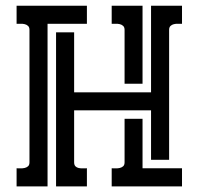

<svg xmlns="http://www.w3.org/2000/svg" viewBox="-20 -664 707 684"><path d="M628.4 -579.1Q622.1 -579.1 614.3 -579.3Q606.4 -579.6 599.4 -577.9Q592.3 -576.2 587.4 -571.5Q582.5 -566.9 582.5 -557.6V-94.7H518.1V-271H244.1V-85.9Q244.1 -76.2 248.8 -71.5Q253.4 -66.9 260.5 -65.4Q267.6 -64 275.4 -64.2Q283.2 -64.5 289.6 -64.5V0H179.7V-548.8H244.1V-335H518.1V-643.6H628.4ZM85 -557.6Q85 -566.9 80.1 -571.5Q75.2 -576.2 68.1 -577.9Q61 -579.6 53.2 -579.3Q45.4 -579.1 39.1 -579.1V-643.6H289.6V-579.1H149.4V0H39.1V-64.5Q45.4 -64.5 53.2 -64.2Q61 -64 68.1 -65.7Q75.2 -67.4 80.1 -71.8Q85 -76.2 85 -85.9ZM487.8 -64.5H628.4V0H377.9V-64.5Q384.3 -64.5 392.1 -64.2Q399.9 -64 407 -65.7Q414.1 -67.4 418.9 -71.8Q423.8 -76.2 423.8 -85.9V-240.7H487.8ZM423.8 -557.6Q423.8 -566.9 418.9 -571.5Q414.1 -576.2 407 -577.9Q399.9 -579.6 392.1 -579.3Q384.3 -579.1 377.9 -579.1V-643.6H487.8V-365.7H423.8Z"/></svg>

Font: Isar CAT
Style: Regular
Weight: 400
Designer: Digitized by Peter Wiegel
Foundry: CAT-Fonts, Peter Wiegel
Version: Version 1.000; ttfautohint (v1.3)